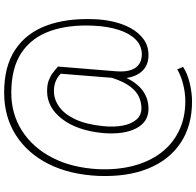

<svg xmlns="http://www.w3.org/2000/svg" viewBox="-30 -701 952 932"><g transform="rotate(-90 446.0 -235.0)"><path d="M462.9 -690.9Q589.8 -690.9 670.4 -637.5Q751 -584 787.6 -486.1Q824.2 -388.2 818.8 -253.4Q817.4 -206.5 806.6 -160.2Q795.9 -113.8 774.7 -75.4Q753.4 -37.1 721.2 -13.7Q689 9.8 644 9.8Q598.1 9.8 569.6 -18.3Q541 -46.4 533.7 -96.7Q481.4 9.8 383.8 9.8Q319.8 9.8 288.8 -50.3Q257.8 -110.4 266.1 -211.4Q278.3 -336.9 334.5 -409.7Q390.6 -482.4 469.2 -482.4Q499.5 -482.4 520.3 -474.9Q541 -467.3 557.4 -455.3Q573.7 -443.4 588.9 -429.2L565.9 -146.5Q563 -105.5 570.6 -80.6Q578.1 -55.7 591.8 -43Q605.5 -30.3 620.6 -26.4Q635.7 -22.5 647 -22.5Q690.4 -22.5 720.5 -52.7Q750.5 -83 767.1 -135Q783.7 -187 787.1 -253.4Q793.5 -377.9 761.2 -468Q729 -558.1 655.3 -607.2Q581.5 -656.2 460.9 -656.2Q359.4 -656.2 277.8 -604.5Q196.3 -552.7 147 -458Q97.7 -363.3 90.8 -233.4Q86.9 -142.1 106.7 -65.2Q126.5 11.7 168.7 68.4Q210.9 125 274.7 156.7Q338.4 188.5 421.4 188.5Q462.4 188.5 504.2 177.7Q545.9 167 575.2 149.4L587.4 177.7Q555.7 198.7 508.3 210Q460.9 221.2 419.9 221.2Q301.8 221.2 218.8 166Q135.7 110.8 94.2 9Q52.7 -92.8 58.1 -233.4Q64.5 -372.6 116 -475.1Q167.5 -577.6 256.6 -634.3Q345.7 -690.9 462.9 -690.9ZM387.2 -24.4Q413.6 -24.4 440.4 -35.9Q467.3 -47.4 491.5 -78.6Q515.6 -109.9 534.2 -167.5L554.2 -416Q539.6 -431.2 518.6 -440.2Q497.6 -449.2 469.2 -449.2Q429.7 -449.2 393.8 -423.8Q357.9 -398.4 333 -345.7Q308.1 -293 299.8 -211.4Q294.4 -157.7 302.2 -115.7Q310.1 -73.7 331.3 -49.1Q352.5 -24.4 387.2 -24.4Z"/></g></svg>

Font: Robert Sans ExtraLight
Style: Regular
Weight: 250
Designer: Christian Robertson (extended by Adam Twardoch)
Foundry: Google
Version: Version 12.135;April 2, 2019;FontCreator 11.5.0.2425 64-bit;